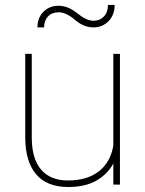

<svg xmlns="http://www.w3.org/2000/svg" viewBox="-20 -746 587 776"><path d="M464.8 0C464.8 0 464.8 -528.3 464.8 -528.3C464.8 -528.3 438 -528.3 438 -528.3C438 -528.3 438 -156.7 438 -156.7C438 -156.7 438 -156.7 438 -156.7C429.7 -110.8 409.7 -76.2 377.9 -52.2C346.2 -28.3 305.2 -16.6 254.9 -16.6C254.9 -16.6 254.9 -16.6 254.9 -16.6C207.5 -16.6 171.4 -31.2 146.5 -60.1C121.6 -88.9 108.9 -130.9 108.4 -187C108.4 -187 108.4 -528.3 108.4 -528.3C108.4 -528.3 82 -528.3 82 -528.3C82 -528.3 82 -188 82 -188C82 -188 82 -188 82 -188C82.5 -123.5 97.7 -74.7 126.5 -41C155.3 -7.3 198.2 9.8 255.9 9.8C255.9 9.8 255.9 9.8 255.9 9.8C301.8 9.8 339.8 1 369.6 -16.1C399.4 -33.2 422.4 -56.2 438 -85.4C438 -85.4 438 0 438 0C438 0 464.8 0 464.8 0ZM416.5 -726.1C416.5 -726.1 416.5 -726.1 416.5 -726.1C416.5 -707 411.1 -691.4 400.4 -679.7C389.2 -668 375 -662.1 357.4 -662.1C357.4 -662.1 357.4 -662.1 357.4 -662.1C338.4 -662.1 316.9 -672.4 292.5 -692.4C267.6 -712.4 242.7 -722.7 217.3 -722.7C217.3 -722.7 217.3 -722.7 217.3 -722.7C192.4 -722.7 171.9 -714.8 155.8 -698.7C139.6 -682.6 131.3 -661.1 131.3 -635.3C131.3 -635.3 158.2 -635.3 158.2 -635.3C158.2 -635.3 158.2 -635.3 158.2 -635.3C158.2 -653.8 163.6 -668.5 174.3 -679.7C184.6 -690.9 199.2 -696.3 217.3 -696.3C217.3 -696.3 217.3 -696.3 217.3 -696.3C237.3 -696.3 259.3 -686 282.7 -666C306.2 -645.5 331.1 -635.3 357.4 -635.3C357.4 -635.3 357.4 -635.3 357.4 -635.3C381.8 -635.3 402.3 -643.6 418.9 -660.6C435.1 -677.7 443.4 -699.2 443.4 -726.1C443.4 -726.1 416.5 -726.1 416.5 -726.1Z"/></svg>

Font: WOX
Style: Regular
Weight: 500
Designer: Google
Foundry: ""
Version: ""